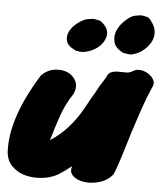

<svg xmlns="http://www.w3.org/2000/svg" viewBox="-55 -809 771 901"><g transform="rotate(5 330.0 -358.5)"><path d="M130 -439Q158 -466 192.5 -470.5Q227 -475 253.5 -463Q280 -451 292.5 -424.5Q305 -398 289 -364Q255 -314 235 -256Q215 -198 198 -139Q290 -197 352 -312Q370 -346 391 -381L406 -409L436 -457Q442 -476 457 -481.5Q472 -487 489.5 -487Q507 -487 525 -486.5Q543 -486 558 -496Q573 -506 593.5 -503.5Q614 -501 630.5 -490Q647 -479 655.5 -463.5Q664 -448 657 -433Q615 -343 542 -98Q525 -43 510 -6Q485 25 447 36Q409 47 375.5 42.5Q342 38 322 19.5Q302 1 313 -27Q285 -4 255 15Q225 34 182.5 40Q140 46 101 36.5Q62 27 34.5 0Q7 -27 5 -72Q-1 -230 130 -439ZM282 -568H281L279 -570Q243 -586 237 -610Q231 -634 243.5 -657Q256 -680 280.5 -698Q305 -716 322.5 -719.5Q340 -723 346.5 -723.5Q353 -724 358.5 -723Q364 -722 370.5 -720.5Q377 -719 386 -717L389 -714Q438 -677 414 -629Q404 -608 384 -592.5Q364 -577 342 -570.5Q320 -564 312 -564Q304 -564 282 -568ZM505 -577H504Q503 -577 501 -579Q465 -598 459 -626.5Q453 -655 465.5 -682Q478 -709 502.5 -730.5Q527 -752 544.5 -755.5Q562 -759 568.5 -759.5Q575 -760 581 -759Q588 -759 609 -752Q659 -702 637 -648Q627 -624 606.5 -605.5Q586 -587 565.5 -579.5Q545 -572 539 -572Q533 -572 505 -577Z"/></g></svg>

Font: Knewave
Style: Regular
Weight: 400
Designer: Tyler Finck
Foundry: Tyler Finck
Version: Version 1.001